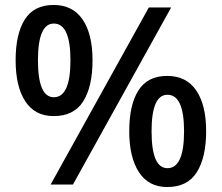

<svg xmlns="http://www.w3.org/2000/svg" viewBox="-20 -744 894 774"><path d="M196 -724Q273 -724 313 -665.5Q353 -607 353 -501Q353 -395 315.5 -335.5Q278 -276 196 -276Q121 -276 82 -335.5Q43 -395 43 -501Q43 -607 80 -665.5Q117 -724 196 -724ZM670 -714 274 0H184L580 -714ZM197 -649Q133 -649 133 -501Q133 -352 197 -352Q264 -352 264 -501Q264 -649 197 -649ZM654 -438Q731 -438 771 -379.5Q811 -321 811 -215Q811 -110 773.5 -50Q736 10 654 10Q579 10 540 -50Q501 -110 501 -215Q501 -321 538 -379.5Q575 -438 654 -438ZM655 -362Q591 -362 591 -215Q591 -66 655 -66Q722 -66 722 -215Q722 -362 655 -362Z"/></svg>

Font: Noto Kufi Arabic Medium
Style: Regular
Weight: 500
Designer: Monotype Design Team, David Williams, Khaled Hosny
Foundry: Google LLC
Version: Version 2.109; ttfautohint (v1.8.4.7-5d5b)